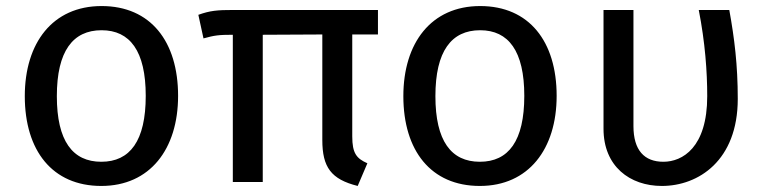

<svg xmlns="http://www.w3.org/2000/svg" viewBox="-20 -602 2535 635"><path d="M316 -582C154 -582 62 -460 62 -284C62 -104 153 13 315 13C476 13 569 -109 569 -285C569 -465 478 -582 316 -582ZM316 -502C410 -502 462 -433 462 -285C462 -136 410 -67 315 -67C220 -67 168 -136 168 -284C168 -433 221 -502 316 -502Z M1230 -488V-569H752C699 -569 675 -567 636 -553L653 -475C689 -485 703 -487 750 -487V0H849V-487L1046 -488V-139C1046 -49 1075 -9 1163 13L1195 -62C1159 -78 1145 -95 1145 -151V-488Z M1568 -582C1406 -582 1314 -460 1314 -284C1314 -104 1405 13 1567 13C1728 13 1821 -109 1821 -285C1821 -465 1730 -582 1568 -582ZM1568 -502C1662 -502 1714 -433 1714 -285C1714 -136 1662 -67 1567 -67C1472 -67 1420 -136 1420 -284C1420 -433 1473 -502 1568 -502Z M2392 -569H2291C2312 -462 2319 -365 2319 -284C2319 -114 2237 -67 2174 -67C2111 -67 2075 -105 2075 -185V-569H1976V-176C1976 -52 2063 13 2169 13C2290 13 2420 -71 2420 -275C2420 -387 2409 -475 2392 -569Z"/></svg>

Font: Glow Sans SC Normal Medium
Style: Regular
Weight: 600
Designer: Ryoko NISHIZUKA (kana, bopomofo & ideographs); Paul D. Hunt (Latin, Greek & Cyrillic); Sandoll Communications, Soo-young
Version: Version 0.93